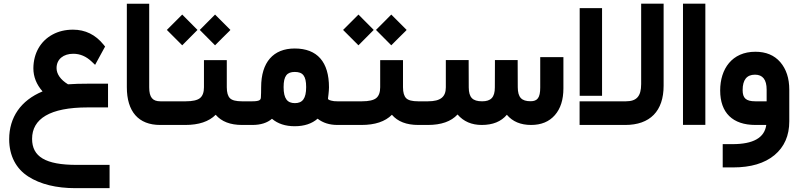

<svg xmlns="http://www.w3.org/2000/svg" viewBox="-20 -671 4288 1031"><path d="M29.3 76.7C29.3 166 66.9 235.4 131.8 276.9C196.3 318.4 282.2 339.4 385.7 339.4H548.8H568.4V319.8V233.9V214.4H548.8H391.6C223.6 214.4 152.3 169.9 152.3 74.7C152.3 -32.7 247.1 -94.2 450.7 -94.2H540.5H560.1V-113.8V-202.1V-221.7H540.5H458.5C414.1 -221.7 376.5 -220.7 345.2 -218.3C304.2 -243.2 283.7 -274.4 283.7 -305.2C283.7 -353.5 320.8 -382.3 373.5 -382.3C410.2 -382.3 442.9 -368.2 472.2 -340.3L490.7 -322.8L502.9 -345.2L538.1 -409.7L544.4 -420.9L536.1 -431.2C492.7 -484.9 438 -511.7 371.6 -511.7C331.1 -511.7 294.4 -502.9 262.7 -485.8C198.2 -451.2 159.7 -385.7 159.2 -304.2C159.2 -258.8 175.8 -217.3 208.5 -180.2C91.8 -131.8 29.3 -41 29.3 76.7Z M862.3 0C866.2 0 869.1 -6.8 871.6 -21C873.5 -34.7 874.5 -48.3 874.5 -61.5V-66.9C874.5 -79.6 873.5 -92.8 871.1 -106.4C868.7 -120.1 865.7 -127 862.3 -127H841.3C799.8 -127 781.2 -147.5 781.2 -202.1V-631.3V-650.9H761.7H680.7H661.1V-631.3V-202.6C661.1 -72.3 723.1 0 839.8 0Z M1290 0C1293.9 0 1296.9 -6.8 1299.3 -21C1301.3 -34.7 1302.2 -48.3 1302.2 -61.5V-66.9C1302.2 -79.6 1301.3 -92.8 1298.8 -106.4C1296.4 -120.1 1293.5 -127 1290 -127H1279.3C1247.6 -127 1226.1 -132.3 1214.8 -143.6C1203.6 -154.8 1197.8 -174.3 1197.8 -202.6V-348.1H1075.2V-202.6C1075.2 -175.8 1068.4 -156.2 1054.2 -144.5C1040 -132.8 1014.2 -127 977.1 -127H856.9C853.5 -127 850.6 -120.1 848.1 -106.4C845.7 -92.8 844.7 -79.6 844.7 -66.9V-61.5C844.7 -48.3 845.7 -34.7 847.7 -21C850.1 -6.8 853 0 856.9 0H974.6C1047.4 0 1101.6 -18.1 1138.2 -54.7C1169.4 -18.1 1216.8 0 1279.8 0ZM958.5 -427.7 1040.5 -510.3 958.5 -592.8 876 -510.3ZM1134.8 -427.7 1177.2 -470.2C1195.8 -488.3 1207 -499.5 1211.4 -503.9C1213.4 -506.3 1215.3 -508.3 1217.3 -510.3L1134.8 -592.8L1052.7 -510.3Z M1808.1 0C1812 0 1814.9 -6.8 1817.4 -21C1819.3 -34.7 1820.3 -48.3 1820.3 -61.5V-66.9C1820.3 -79.6 1819.3 -92.8 1816.9 -106.4C1814.5 -120.1 1811.5 -127 1808.1 -127H1791.5C1778.3 -127 1768.1 -127.9 1759.8 -130.4C1743.2 -134.3 1741.2 -138.2 1741.2 -142.1C1741.2 -142.1 1746.6 -181.6 1746.6 -201.7C1746.6 -338.4 1683.6 -410.6 1562.5 -410.6C1447.8 -410.6 1382.3 -336.9 1382.3 -202.6C1382.3 -180.7 1381.8 -162.1 1380.9 -147.9C1379.9 -135.7 1376.5 -127 1334 -127H1285.2C1281.7 -127 1278.8 -120.1 1276.4 -106.4C1273.9 -92.8 1272.9 -79.6 1272.9 -66.9V-61.5C1272.9 -48.3 1273.9 -34.7 1275.9 -21C1278.3 -6.8 1281.2 0 1285.2 0H1335C1379.9 0 1415 -11.2 1440.4 -33.2C1472.2 -6.3 1512.7 6.8 1562.5 6.8C1613.8 6.8 1654.8 -6.8 1685.5 -33.7C1713.9 -11.2 1749.5 0 1792.5 0ZM1624 -203.6C1624 -141.1 1604 -117.2 1563.5 -117.2C1522.9 -117.2 1502.9 -141.1 1502.9 -203.6C1502.9 -263.7 1521.5 -284.7 1563 -284.7C1606 -284.7 1624 -263.7 1624 -203.6Z M2236.3 0C2240.2 0 2243.2 -6.8 2245.6 -21C2247.6 -34.7 2248.5 -48.3 2248.5 -61.5V-66.9C2248.5 -79.6 2247.6 -92.8 2245.1 -106.4C2242.7 -120.1 2239.7 -127 2236.3 -127H2225.6C2193.8 -127 2172.4 -132.3 2161.1 -143.6C2149.9 -154.8 2144 -174.3 2144 -202.6V-348.1H2021.5V-202.6C2021.5 -175.8 2014.6 -156.2 2000.5 -144.5C1986.3 -132.8 1960.4 -127 1923.3 -127H1803.2C1799.8 -127 1796.9 -120.1 1794.4 -106.4C1792 -92.8 1791 -79.6 1791 -66.9V-61.5C1791 -48.3 1792 -34.7 1793.9 -21C1796.4 -6.8 1799.3 0 1803.2 0H1920.9C1993.7 0 2047.9 -18.1 2084.5 -54.7C2115.7 -18.1 2163.1 0 2226.1 0ZM1904.8 -427.7 1986.8 -510.3 1904.8 -592.8 1822.3 -510.3ZM2081.1 -427.7 2123.5 -470.2C2142.1 -488.3 2153.3 -499.5 2157.7 -503.9C2159.7 -506.3 2161.6 -508.3 2163.6 -510.3L2081.1 -592.8L1999 -510.3Z M2231.4 -127C2228 -127 2225.1 -120.1 2222.7 -106.4C2220.2 -92.8 2219.2 -79.6 2219.2 -66.9V-61.5C2219.2 -48.3 2220.2 -34.7 2222.2 -21C2224.6 -6.8 2227.5 0 2231.4 0H2277.3C2349.1 0 2402.3 -18.6 2437 -56.2C2469.2 -18.6 2512.7 0 2566.9 0C2626 0 2670.9 -18.1 2701.7 -54.7C2732.4 -18.1 2775.9 0 2832 0C2886.2 0 2928.7 -17.6 2959.5 -52.7C2990.2 -87.9 3005.4 -135.7 3005.4 -196.8V-344.7V-364.3H2985.8H2900.4H2880.9V-344.7V-200.7C2880.9 -146 2865.7 -127.4 2829.1 -127.4C2780.8 -127.4 2760.7 -147.9 2760.3 -202.6L2759.8 -329.1V-348.6H2740.2H2657.2H2637.7V-329.1L2637.2 -201.7C2637.2 -148.4 2616.2 -127 2568.8 -127C2517.6 -127 2497.6 -147.9 2497.1 -201.2L2496.6 -329.1V-348.6H2477.1H2393.6H2374V-329.1V-202.1C2374 -150.9 2346.2 -127 2277.8 -127Z M3092.8 -627.4V-607.9V-176.3V-156.7H3112.3H3193.4H3212.9V-176.3V-607.9V-627.4H3193.4H3112.3ZM3543.5 -631.8V-651.4H3523.9H3442.4H3422.9V-631.8V-219.7C3422.9 -153.3 3397.9 -127 3340.8 -127H3111.8H3092.3V-107.4V-19.5V0H3111.8H3337.4C3470.7 0 3543.5 -74.7 3543.5 -210.9Z M3647.5 -651.4V-631.8V-20V-0.5H3667H3748H3767.6V-20V-631.8V-651.4H3748H3667Z M4218.3 -189.5C4218.3 -250.5 4202.1 -299.8 4169.9 -337.4C4137.7 -374.5 4093.3 -393.1 4036.1 -393.1C3910.6 -393.1 3847.2 -300.8 3847.2 -185.1C3847.2 -65.4 3914.1 0 4036.6 0H4094.7C4085.4 68.8 4024.9 103 3913.6 103H3880.4H3860.8V122.6V208.5V228H3880.4H3916.5C4011.7 228 4085.4 206.1 4138.7 162.1C4191.9 117.7 4218.3 57.1 4218.3 -19.5ZM3967.8 -187C3967.8 -242.2 3989.7 -270 4034.2 -270C4075.7 -270 4096.7 -243.2 4096.7 -189.9V-127H4036.1C3985.8 -127 3967.8 -144 3967.8 -187Z"/></svg>

Font: Shabnam
Style: Bold
Weight: 700
Foundry: DejaVu fonts team - Redesigned by Saber Rastikerdar - Based on Vazir font
Version: Version 5.0.1